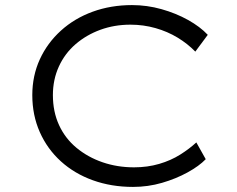

<svg xmlns="http://www.w3.org/2000/svg" viewBox="-20 -725 933 755"><path d="M503 10Q418 10 345.5 -16Q273 -42 219.5 -90.5Q166 -139 136.5 -205.5Q107 -272 107 -351Q107 -427 136.5 -491.5Q166 -556 219.5 -604.5Q273 -653 344.5 -679Q416 -705 499 -705Q558 -705 615 -689Q672 -673 719.5 -646.5Q767 -620 797 -588L748 -522Q718 -553 678.5 -577Q639 -601 591.5 -614.5Q544 -628 493 -628Q430 -628 375 -608Q320 -588 277.5 -551.5Q235 -515 211.5 -463.5Q188 -412 188 -351Q188 -286 212 -233.5Q236 -181 280.5 -144Q325 -107 383 -87Q441 -67 507 -67Q560 -67 606 -80.5Q652 -94 688.5 -117Q725 -140 752 -165L789 -99Q763 -72 717.5 -47Q672 -22 617 -6Q562 10 503 10Z"/></svg>

Font: Lexend Peta Light
Style: Regular
Weight: 300
Version: Version 1.007